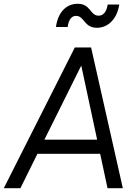

<svg xmlns="http://www.w3.org/2000/svg" viewBox="-47 -996 719 1016"><path d="M-27 0H61L151 -182H483L522 0H603L435 -745H349ZM188 -257 383 -649 467 -257ZM249 -853H311C317 -897 335 -912 355 -912C400 -912 397 -849 466 -849C526 -849 573 -897 584 -972H523C517 -934 500 -913 475 -913C429 -913 434 -976 364 -976C305 -976 260 -933 249 -853Z"/></svg>

Font: Mluvka
Style: Italic
Weight: 400
Italic angle: -8°
Designer: Modified by Jiří Krblich, Original typeface by Gumpita Rahayu
Foundry: Gumpita Rahayu & Jiří Krblich
Version: Version 2.000;Glyphs 3.1.1 (3134)